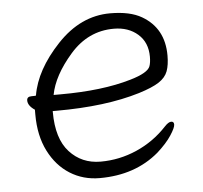

<svg xmlns="http://www.w3.org/2000/svg" viewBox="-42 -528 623 588"><g transform="rotate(-5 269.0 -234.0)"><path d="M116 -201V-198Q116 -116 153.5 -75Q191 -34 249 -34Q307 -34 360.5 -57.5Q414 -81 454 -124Q466 -137 474.5 -137Q483 -137 483 -127.5Q483 -118 468 -95Q453 -72 424 -46Q351 16 242 16Q191 16 150.5 -9.5Q110 -35 86 -82.5Q62 -130 62 -195V-210Q41 -224 41 -240Q41 -252 55 -252Q69 -252 69 -253Q82 -331 154 -407.5Q226 -484 317 -484Q378 -484 414 -463Q481 -424 481 -340Q481 -311 474 -292Q467 -273 446.5 -259.5Q426 -246 384 -233Q279 -201 128 -201ZM144 -250Q273 -250 361 -276Q416 -292 423 -312Q427 -323 427 -341Q427 -385 398 -410.5Q369 -436 324 -436Q245 -436 189.5 -372.5Q134 -309 123 -250Z"/></g></svg>

Font: LXGW WenKai Light
Style: Regular
Weight: 300
Designer: LXGW / Fontworks Inc.
Foundry: LXGW / Fontworks Inc.
Version: Version 1.501; October 10, 2024